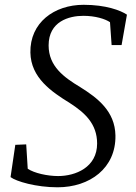

<svg xmlns="http://www.w3.org/2000/svg" viewBox="-20 -777 574 808"><path d="M24.4 -31.7C47.9 -13.7 131.8 11.2 222.2 11.2C357.9 11.2 468.3 -69.3 465.8 -207C463.9 -309.1 390.6 -364.7 317.9 -410.2C249 -451.7 184.6 -498 184.6 -585.9C184.6 -687 270.5 -710.4 330.6 -710.4C381.3 -710.4 422.9 -697.3 442.9 -683.6L449.7 -587.4H491.7L514.2 -715.3C487.3 -733.4 425.3 -756.8 332 -756.8C207.5 -756.8 105.5 -681.2 107.9 -555.7C109.9 -449.2 197.3 -390.6 273.9 -343.3C336.9 -302.7 388.7 -255.9 388.7 -172.9C388.7 -72.8 297.9 -36.1 224.6 -36.1C179.7 -36.1 124 -48.3 96.7 -66.9L90.3 -169.4L44.4 -167.5Z"/></svg>

Font: Merriweather
Style: Light Italic
Weight: 300
Italic angle: -7.5°
Designer: Eben Sorkin
Foundry: Eben Sorkin
Version: Version 1.001